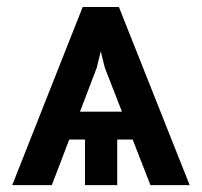

<svg xmlns="http://www.w3.org/2000/svg" viewBox="-20 -539 589 559"><path d="M212.9 -213.9H335L285.2 -341.8L273.4 -389.6L261.7 -341.8ZM366.2 -132.8H321.3V0H227.5V-132.8H181.6L130.9 0H15.6L220.7 -518.6H326.2L532.2 0H418Z"/></svg>

Font: Pretendard Std Medium
Style: Regular
Weight: 500
Designer: Base glyphs from Inter by Rasmus Andersson; Hangeul glyphs from Noto Sans CJK(Source Han Sans) by Jang Soo-young and Kan
Foundry: Kil Hyung-jin
Version: Version 1.309